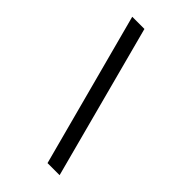

<svg xmlns="http://www.w3.org/2000/svg" viewBox="-206 -705 762 762"><g transform="rotate(45 174.5 -324.0)"><path d="M294.9 0H227.1L54.2 -648.4H122.6Z"/></g></svg>

Font: Potro Sans Bangla
Style: Regular
Weight: 400
Designer: Jayed Ahsan Saad
Foundry: Codepotro
Version: Potro Sans Bangla; Version 0.905